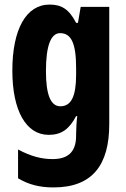

<svg xmlns="http://www.w3.org/2000/svg" viewBox="-20 -580 551 840"><path d="M197 -560C95 -560 34 -453 34 -271C34 -96 94 10 193 10C249 10 283 -15 313 -72H318C315 -49 313 -16 313 6V14C313 89 273 116 210 116C162 116 115 104 59 74V200C104 227 152 240 214 240C385 240 458 141 458 -37V-550H333L321 -480H313C282 -540 249 -560 197 -560ZM243 -435C292 -435 313 -390 313 -282V-254C313 -159 292 -115 244 -115C202 -115 181 -165 181 -269C181 -381 203 -435 243 -435Z"/></svg>

Font: Noto Sans Devanagari ExtraCondensed ExtraBold
Style: Regular
Weight: 800
Width: 2
Designer: Jelle Bosma - Monotype Design Team
Foundry: Monotype Imaging Inc.
Version: Version 2.004